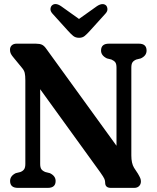

<svg xmlns="http://www.w3.org/2000/svg" viewBox="-20 -912 760 932"><path d="M250 -33.5Q250 0 212 0H67Q29 0 29 -33.5Q29 -58 56.5 -71.5L79 -77Q91.5 -82 97.2 -90.5Q103 -99 103 -116.5V-522Q103 -545.5 100 -558Q97 -570.5 88 -581L47 -631Q37.5 -642 33 -650.5Q28.5 -659 28.5 -670.5Q28.5 -684 37.2 -692Q46 -700 60.5 -700H153.5Q173 -700 184 -694.8Q195 -689.5 205.5 -674L545.5 -204.5V-583.5Q545.5 -601 540 -609Q534.5 -617 521 -623L499 -628.5Q470.5 -642.5 470.5 -666.5Q470.5 -700 508.5 -700H654Q691.5 -700 691.5 -666.5Q691.5 -641.5 663.5 -628.5L641.5 -623Q628.5 -617.5 623 -609.2Q617.5 -601 617.5 -583.5V-157.5Q617.5 -119.5 630.5 -98L649.5 -69Q658 -54.5 661 -47Q664 -39.5 664 -31.5Q664 -17.5 655.2 -8.8Q646.5 0 631.5 0H518.5Q490.5 0 490.5 -25Q490.5 -34.5 486.8 -43.5Q483 -52.5 466 -76.5L175 -479V-116.5Q175 -99 180.8 -90.8Q186.5 -82.5 200 -77L222 -71.5Q250 -58 250 -33.5ZM416 -762Q402.5 -747 391.5 -737.8Q380.5 -728.5 364 -728.5Q346.5 -728.5 335.2 -737.8Q324 -747 310.5 -762L234.5 -846Q224 -858 225 -869Q226 -880 232.5 -886Q249 -900.5 276.5 -882L363.5 -820L450.5 -882Q478 -900 494.5 -886Q500.5 -880 501.5 -868.8Q502.5 -857.5 492 -846Z"/></svg>

Font: Fraunces 144pt SuperSoft SemiBold
Style: Regular
Weight: 600
Version: Version 1.000;[b76b70a41]